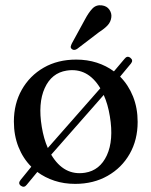

<svg xmlns="http://www.w3.org/2000/svg" viewBox="-20 -691 578 733"><path d="M60 18.5Q47.5 9.5 58.5 -4L99.5 -54.5Q68 -86 50.5 -130Q33 -174 33 -227Q33 -295 63.2 -348.5Q93.5 -402 147 -432.8Q200.5 -463.5 271 -463.5Q313 -463.5 349.5 -451.8Q386 -440 415 -418.5L455.5 -466.5Q465.5 -479.5 477.5 -470.5Q490 -461 480 -448.5L438.5 -398.5Q470 -367 487.8 -322.8Q505.5 -278.5 505.5 -225.5Q505.5 -157 475.2 -103.8Q445 -50.5 391 -19.8Q337 11 267 11Q224.5 11 188 -1Q151.5 -13 122.5 -34.5L82 14.5Q72.5 27 60 18.5ZM139.5 -206.5Q147 -161 162.5 -126L363 -354Q315 -434 234.5 -421.5Q177 -412.5 150.8 -354.8Q124.5 -297 139.5 -206.5ZM304.5 -31.5Q361.5 -40.5 388 -98.2Q414.5 -156 399.5 -246.5Q392 -293 376 -328.5L175.5 -100.5Q224 -19 304.5 -31.5ZM304.5 -617Q318.5 -643.5 333 -658.5Q347.5 -673.5 369 -670.5Q388 -668 397.5 -654.2Q407 -640.5 405 -625Q403 -607.5 391 -594.5Q379 -581.5 358.5 -568.5L274 -504Q261.5 -496.5 253.5 -504.5Q249 -508.5 250.2 -514Q251.5 -519.5 254.5 -525.5Z"/></svg>

Font: Fraunces 72pt S050
Style: Regular
Weight: 400
Version: Version 1.000; ttfautohint (v1.8.3)